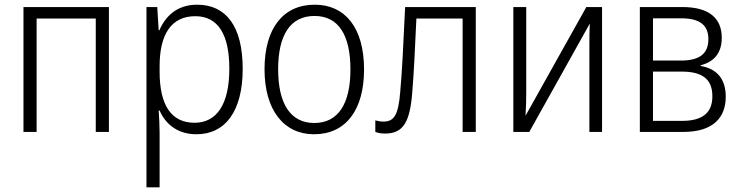

<svg xmlns="http://www.w3.org/2000/svg" viewBox="-20 -562 3156 818"><path d="M80 0H136V-483H388V0H444V-532H80Z M604 236H660V4C660 -26 658 -62 656 -91H660C684 -36 734 10 817 10C939 10 1014 -87 1014 -269C1014 -450 943 -542 820 -542C734 -542 685 -493 659 -433H656L650 -532H604ZM809 -39C710 -39 660 -113 660 -257V-280C660 -416 710 -493 812 -493C910 -493 957 -414 957 -269C957 -117 903 -39 809 -39Z M1318 10C1453 10 1531 -93 1531 -266C1531 -443 1451 -542 1321 -542C1186 -542 1107 -441 1107 -267C1107 -93 1189 10 1318 10ZM1319 -38C1217 -38 1165 -121 1165 -267C1165 -413 1217 -494 1320 -494C1422 -494 1473 -413 1473 -266C1473 -120 1421 -38 1319 -38Z M1621 7C1697 7 1726 -41 1736 -164C1744 -261 1747 -335 1754 -483H1951V0H2007V-532H1706C1697 -348 1694 -272 1685 -169C1677 -71 1659 -44 1613 -44C1601 -44 1592 -46 1579 -49V0C1592 5 1605 7 1621 7Z M2167 0H2235L2493 -462C2491 -430 2491 -392 2491 -360V0H2545V-532H2478L2219 -69C2221 -100 2222 -138 2222 -169V-532H2167Z M2706 0H2892C3017 0 3072 -60 3072 -150C3072 -225 3035 -269 2965 -281V-284C3025 -299 3055 -339 3055 -401C3055 -483 3003 -532 2887 -532H2706ZM2762 -304V-484H2882C2964 -484 2998 -453 2998 -395C2998 -335 2962 -304 2882 -304ZM2762 -47V-257H2884C2972 -257 3015 -225 3015 -152C3015 -82 2974 -47 2885 -47Z"/></svg>

Font: Noto Sans SemiCondensed Light
Style: Regular
Weight: 300
Width: 4
Designer: Monotype Design Team
Foundry: Monotype Imaging Inc.
Version: Version 2.013